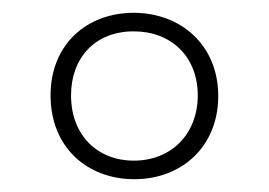

<svg xmlns="http://www.w3.org/2000/svg" viewBox="-20 -743 420 300"><path d="M190 -463C264 -463 321 -514 321 -593C321 -673 262 -723 189 -723C116 -723 59 -674 59 -594C59 -513 116 -463 190 -463ZM189 -492C132 -492 91 -532 91 -594C91 -652 128 -694 189 -694C248 -694 289 -654 289 -594C289 -534 248 -492 189 -492Z"/></svg>

Font: Noto Sans Thai Looped Condensed ExtraLight
Style: Regular
Weight: 200
Width: 3
Designer: Sasikarn Vongin, Ben Mitchell
Foundry: The Fontpad Ltd
Version: Version 1.001